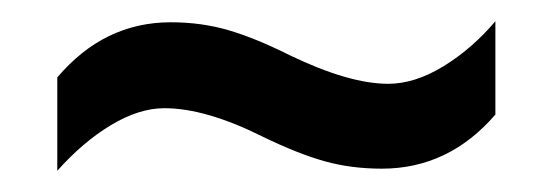

<svg xmlns="http://www.w3.org/2000/svg" viewBox="-20 -443 521 181"><path d="M228 -314Q174 -341 135 -341Q111 -341 84.5 -325Q58 -309 34 -282V-370Q78 -422 141 -422Q170 -422 195.5 -414.5Q221 -407 253 -391Q309 -364 346 -364Q371 -364 398 -380.5Q425 -397 447 -423V-335Q403 -284 340 -284Q311 -284 286 -291Q261 -298 228 -314Z"/></svg>

Font: Noto Sans Ethiopic Condensed Medium
Style: Regular
Weight: 500
Width: 3
Designer: Monotype Design Team
Foundry: Monotype Imaging Inc.
Version: Version 2.102; ttfautohint (v1.8.4.7-5d5b)